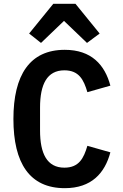

<svg xmlns="http://www.w3.org/2000/svg" viewBox="-20 -970 640 1002"><path d="M318 12C457 12 527 -66 556 -175L436 -209C417 -144 392 -95 316 -95C225 -95 189 -169 189 -289V-409C189 -529 225 -603 316 -603C392 -603 417 -554 436 -489L556 -523C527 -632 457 -710 318 -710C135 -710 50 -578 50 -349C50 -118 135 12 318 12ZM258 -950 132 -795 194 -746 314 -861 434 -746 500 -795 374 -950Z"/></svg>

Font: IBM Mono SemiBold
Style: Regular
Weight: 600
Monospace: yes
Designer: Mike Abbink, Paul van der Laan, Pieter van Rosmalen
Foundry: Bold Monday
Version: Version 2.3